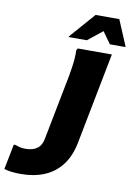

<svg xmlns="http://www.w3.org/2000/svg" viewBox="-289 -826 789 1132"><g transform="rotate(10 106.0 -260.0)"><path d="M-183 228 -153 77H-142Q-126 83 -113.5 86Q-101 89 -81 89Q-37 89 -11 69.5Q15 50 22 8L98 -382Q102 -406 106 -432Q110 -458 112 -484.5Q114 -511 113 -536L120 -547H324L218 -2Q202 82 160.5 135.5Q119 189 57.5 214.5Q-4 240 -82 240Q-114 240 -139 237Q-164 234 -183 228ZM56 -604V-608L189 -760H331L395 -608V-604H302L252 -674L164 -604Z"/></g></svg>

Font: Kufam ExtraBold
Style: Italic
Weight: 800
Italic angle: -11°
Designer: Artur Schmal
Foundry: Original Type
Version: Version 1.301; ttfautohint (v1.8.3)